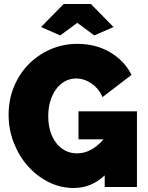

<svg xmlns="http://www.w3.org/2000/svg" viewBox="-20 -934 739 959"><path d="M503 -58Q436 5 348 5Q282 5 223 -24.5Q164 -54 119.5 -104Q75 -154 49 -220.5Q23 -287 23 -361Q23 -436 49.5 -500.5Q76 -565 122.5 -612.5Q169 -660 232 -687.5Q295 -715 367 -715Q412 -715 453 -704.5Q494 -694 529 -673.5Q564 -653 591.5 -624.5Q619 -596 637 -560L492 -449Q474 -491 437.5 -516.5Q401 -542 360 -542Q330 -542 304.5 -528Q279 -514 260.5 -489Q242 -464 231.5 -429.5Q221 -395 221 -354Q221 -312 231.5 -278Q242 -244 261 -219.5Q280 -195 306.5 -181.5Q333 -168 365 -168Q401 -168 434.5 -186Q468 -204 497 -238H372V-378H664V0H503ZM185 -799 298 -914H434L547 -799L451 -757L366 -820L281 -757Z"/></svg>

Font: Raleway
Style: Heavy
Weight: 900
Designer: Matt McInerney, Pablo Impallari, Rodrigo Fuenzalida
Foundry: Matt McInerney, Pablo Impallari, Rodrigo Fuenzalida
Version: Version 2.001; ttfautohint (v0.8) -G 200 -r 50